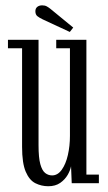

<svg xmlns="http://www.w3.org/2000/svg" viewBox="-20 -668 392 700"><path d="M156 11Q131 11 109 0Q87 -11 73.8 -42Q60.5 -73 60.5 -132.5V-492H9V-523H120.5V-138.5Q120.5 -93 127 -69.5Q133.5 -46 144.8 -37.2Q156 -28.5 170 -28.5Q190.5 -28.5 205.2 -49.2Q220 -70 227.5 -103Q235 -136 235 -172.5V-492H185V-523H295V-31.5H340.5V0H241.5L239 -62Q236.5 -47.5 226.8 -30.5Q217 -13.5 199.5 -1.2Q182 11 156 11ZM234.5 -551.5 135.5 -597.5Q123 -603.5 116 -609.2Q109 -615 109 -627Q109 -637.5 116 -643Q123 -648.5 133.5 -648.5Q143.5 -648.5 150 -645Q156.5 -641.5 163.5 -636L247 -567.5Z"/></svg>

Font: Imbue Light
Style: Regular
Weight: 300
Designer: Tyler Finck
Foundry: Etcetera Type Company
Version: Version 1.102